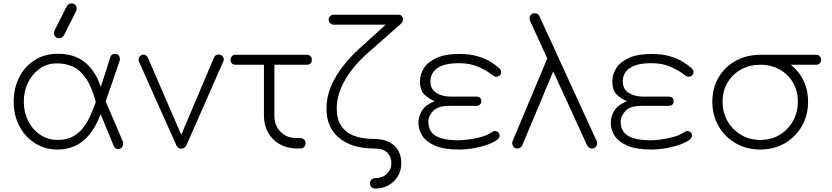

<svg xmlns="http://www.w3.org/2000/svg" viewBox="-20 -867 4859 1121"><path d="M315 6Q243 6 185.5 -30Q128 -66 94 -129Q60 -192 60 -273Q60 -352 92 -415.5Q124 -479 182 -516Q240 -553 318 -553Q428 -553 492.5 -488.5Q557 -424 579 -319L542 -263Q518 -355 484 -406Q450 -457 407.5 -477Q365 -497 312 -497Q255 -497 211.5 -466Q168 -435 143.5 -384.5Q119 -334 119 -273Q119 -212 144.5 -161Q170 -110 215 -80Q260 -50 318 -50Q370 -50 406.5 -70.5Q443 -91 468 -124.5Q493 -158 510 -197.5Q527 -237 541 -276L583 -246Q566 -189 542 -143Q518 -97 486 -63.5Q454 -30 411.5 -12Q369 6 315 6ZM673 3Q652 5 644 -15L540 -268L587 -299L698 -39Q700 -36 699.5 -34Q699 -32 699 -30Q699 -17 692 -7.5Q685 2 673 3ZM587 -246 541 -273 624 -533Q627 -543 634 -548Q641 -553 651 -553Q663 -553 671.5 -544.5Q680 -536 680 -522Q680 -521 680 -518.5Q680 -516 679 -513ZM326 -644Q310 -644 302.5 -653.5Q295 -663 295 -671Q295 -676 296 -680Q297 -684 298 -688L367 -825Q373 -837 380.5 -842Q388 -847 397 -847Q414 -847 421 -837.5Q428 -828 428 -820Q428 -816 427.5 -811.5Q427 -807 425 -803L356 -666Q350 -654 342.5 -649Q335 -644 326 -644Z M1037 1Q1018 1 1009 -20L791 -508Q787 -519 791 -529.5Q795 -540 806 -545Q817 -550 827.5 -546Q838 -542 843 -531L1057 -37H1020L1230 -532Q1235 -543 1246.5 -547Q1258 -551 1269 -546Q1280 -541 1284.5 -530.5Q1289 -520 1284 -509L1069 -20Q1059 1 1037 1Z M1710 0Q1655 -1 1612 -25.5Q1569 -50 1545 -93.5Q1521 -137 1521 -192V-489H1353Q1341 -489 1333.5 -497.5Q1326 -506 1326 -518Q1326 -530 1333.5 -538.5Q1341 -547 1353 -547H1774Q1786 -547 1793.5 -538.5Q1801 -530 1801 -518Q1801 -506 1793.5 -497.5Q1786 -489 1774 -489H1582V-192Q1582 -134 1618 -97.5Q1654 -61 1711 -61H1733Q1747 -61 1755.5 -52.5Q1764 -44 1764 -30Q1764 -17 1755.5 -8.5Q1747 0 1733 0Z M2171 234Q2158 234 2149 225.5Q2140 217 2140 204Q2140 190 2149 181.5Q2158 173 2171 173Q2212 173 2238.5 148Q2265 123 2265 86Q2265 49 2241.5 24.5Q2218 0 2162 0Q2035 0 1960.5 -61.5Q1886 -123 1886 -233Q1886 -301 1913 -364Q1940 -427 1984.5 -483Q2029 -539 2080 -585L2232 -723H1929Q1916 -723 1907.5 -731.5Q1899 -740 1899 -753Q1899 -765 1907.5 -773Q1916 -781 1929 -781H2304Q2320 -781 2326.5 -773Q2333 -765 2333 -755Q2333 -744 2329 -738Q2325 -732 2315 -723L2123 -554Q2074 -510 2033.5 -458Q1993 -406 1969.5 -349Q1946 -292 1946 -233Q1946 -173 1971.5 -133.5Q1997 -94 2045 -75Q2093 -56 2162 -56Q2215 -56 2251 -38Q2287 -20 2305 12Q2323 44 2323 86Q2323 128 2303 161.5Q2283 195 2249 214.5Q2215 234 2171 234Z M2660 6Q2571 6 2519 -17Q2467 -40 2445 -75.5Q2423 -111 2423 -149Q2423 -188 2444 -221.5Q2465 -255 2517 -276Q2477 -294 2454.5 -318.5Q2432 -343 2432 -393Q2432 -434 2456 -470.5Q2480 -507 2530.5 -529.5Q2581 -552 2660 -552Q2721 -552 2765 -539.5Q2809 -527 2840 -508.5Q2871 -490 2892 -471Q2898 -466 2902 -459.5Q2906 -453 2906 -446Q2906 -434 2897 -426.5Q2888 -419 2878 -419Q2871 -419 2865 -422Q2859 -425 2851 -431Q2820 -456 2772.5 -477Q2725 -498 2660 -498Q2596 -498 2559.5 -483Q2523 -468 2508 -444Q2493 -420 2493 -393Q2493 -346 2528 -324.5Q2563 -303 2612 -303H2761Q2774 -303 2782 -296.5Q2790 -290 2790 -276Q2790 -264 2782.5 -256.5Q2775 -249 2762 -249H2602Q2538 -249 2509.5 -220Q2481 -191 2481 -156Q2481 -100 2524 -74Q2567 -48 2660 -48Q2681 -48 2715 -52.5Q2749 -57 2784 -66Q2819 -75 2841 -89Q2851 -95 2857 -98.5Q2863 -102 2870 -102Q2881 -102 2889 -94.5Q2897 -87 2897 -74Q2897 -67 2893.5 -62.5Q2890 -58 2885 -53Q2868 -38 2831.5 -24.5Q2795 -11 2750 -2.5Q2705 6 2660 6Z M3436 0Q3426 0 3419 -4.5Q3412 -9 3407 -20L3075 -745Q3074 -748 3073 -752Q3072 -756 3072 -761Q3072 -773 3080.5 -781.5Q3089 -790 3102 -790Q3111 -790 3119.5 -784.5Q3128 -779 3131 -769L3465 -41Q3466 -39 3466 -30Q3466 -17 3457.5 -8.5Q3449 0 3436 0ZM3001 0Q2988 0 2979.5 -8.5Q2971 -17 2971 -30Q2971 -38 2972 -41L3208 -604L3241 -524L3030 -20Q3026 -11 3018.5 -5.5Q3011 0 3001 0Z M3783 6Q3694 6 3642 -17Q3590 -40 3568 -75.5Q3546 -111 3546 -149Q3546 -188 3567 -221.5Q3588 -255 3640 -276Q3600 -294 3577.5 -318.5Q3555 -343 3555 -393Q3555 -434 3579 -470.5Q3603 -507 3653.5 -529.5Q3704 -552 3783 -552Q3844 -552 3888 -539.5Q3932 -527 3963 -508.5Q3994 -490 4015 -471Q4021 -466 4025 -459.5Q4029 -453 4029 -446Q4029 -434 4020 -426.5Q4011 -419 4001 -419Q3994 -419 3988 -422Q3982 -425 3974 -431Q3943 -456 3895.5 -477Q3848 -498 3783 -498Q3719 -498 3682.5 -483Q3646 -468 3631 -444Q3616 -420 3616 -393Q3616 -346 3651 -324.5Q3686 -303 3735 -303H3884Q3897 -303 3905 -296.5Q3913 -290 3913 -276Q3913 -264 3905.5 -256.5Q3898 -249 3885 -249H3725Q3661 -249 3632.5 -220Q3604 -191 3604 -156Q3604 -100 3647 -74Q3690 -48 3783 -48Q3804 -48 3838 -52.5Q3872 -57 3907 -66Q3942 -75 3964 -89Q3974 -95 3980 -98.5Q3986 -102 3993 -102Q4004 -102 4012 -94.5Q4020 -87 4020 -74Q4020 -67 4016.5 -62.5Q4013 -58 4008 -53Q3991 -38 3954.5 -24.5Q3918 -11 3873 -2.5Q3828 6 3783 6Z M4419 6Q4339 6 4275.5 -30.5Q4212 -67 4175.5 -130.5Q4139 -194 4139 -273Q4139 -353 4175.5 -415Q4212 -477 4275.5 -512Q4339 -547 4419 -547Q4499 -547 4562 -512Q4625 -477 4661.5 -415Q4698 -353 4698 -273Q4698 -194 4661.5 -130.5Q4625 -67 4562 -30.5Q4499 6 4419 6ZM4419 -50Q4482 -50 4531.5 -79.5Q4581 -109 4609.5 -159.5Q4638 -210 4638 -274Q4638 -337 4609.5 -385.5Q4581 -434 4531.5 -461.5Q4482 -489 4419 -489Q4357 -489 4307 -461.5Q4257 -434 4228 -385.5Q4199 -337 4199 -273Q4199 -210 4228 -159.5Q4257 -109 4307 -79.5Q4357 -50 4419 -50ZM4416 -489Q4404 -489 4396.5 -497.5Q4389 -506 4389 -518Q4389 -530 4396.5 -538.5Q4404 -547 4416 -547H4747Q4759 -547 4766.5 -538.5Q4774 -530 4774 -518Q4774 -506 4766.5 -497.5Q4759 -489 4747 -489Z"/></svg>

Font: ComfortaaLight
Style: Regular
Weight: 300
Designer: Johan Aakerlund
Foundry: Johan Aakerlund
Version: Version 3.104; ttfautohint (v1.8.1.43-b0c9)